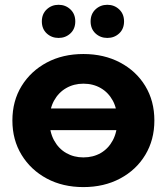

<svg xmlns="http://www.w3.org/2000/svg" viewBox="-20 -770 694 798"><path d="M326.6 7.6Q240.8 7.6 174.4 -28Q108.1 -63.6 69.8 -126.1Q31.5 -188.6 31.5 -269.2Q31.5 -350.4 69.8 -412.6Q108.1 -474.7 174.4 -510.1Q240.8 -545.5 326.6 -545.5Q412.3 -545.5 479.2 -510.1Q546.1 -474.7 583.8 -412.6Q621.6 -350.4 621.6 -269.2Q621.6 -188.6 583.8 -126.1Q546.1 -63.6 479.2 -28Q412.3 7.6 326.6 7.6ZM326.6 -115.8Q367.2 -115.8 398.9 -134.1Q430.5 -152.4 449 -187.1Q467.4 -221.7 467.4 -269.2Q467.4 -317.2 449 -351.4Q430.5 -385.5 398.9 -403.8Q367.2 -422.2 326.6 -422.2Q286.9 -422.2 255 -403.8Q223.2 -385.5 204.4 -351.4Q185.7 -317.2 185.7 -269.2Q185.7 -221.7 204.4 -187.1Q223.2 -152.4 255 -134.1Q286.9 -115.8 326.6 -115.8ZM115.1 -229V-319.1H533.4V-229ZM426.1 -612.3Q397.2 -612.3 376.9 -631.1Q356.6 -650 356.6 -681Q356.6 -711.9 376.9 -731Q397.2 -750.1 426.1 -750.1Q455.1 -750.1 475.3 -731Q495.6 -711.9 495.6 -681Q495.6 -650 475.3 -631.1Q455.1 -612.3 426.1 -612.3ZM223.4 -612.3Q194.5 -612.3 174.2 -631.1Q153.9 -650 153.9 -681Q153.9 -711.9 174.2 -731Q194.5 -750.1 223.4 -750.1Q252.4 -750.1 272.6 -731Q292.9 -711.9 292.9 -681Q292.9 -650 272.6 -631.1Q252.4 -612.3 223.4 -612.3Z"/></svg>

Font: Montserrat Alternates Thin
Style: Regular
Weight: 100
Designer: Julieta Ulanovsky
Foundry: Julieta Ulanovsky
Version: Version 9.000